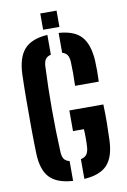

<svg xmlns="http://www.w3.org/2000/svg" viewBox="-101 -990 698 1057"><g transform="rotate(-10 248.0 -461.5)"><path d="M219.5 8Q130 2.5 89.5 -40.8Q49 -84 46 -176Q44 -240.5 43.5 -319.2Q43 -398 43.5 -476.2Q44 -554.5 46 -617.5Q49.5 -712 90 -757.2Q130.5 -802.5 219.5 -808V-697.5Q198.5 -692.5 189 -678.8Q179.5 -665 178.5 -640Q173 -523 173 -400.2Q173 -277.5 178.5 -161Q179.5 -135.5 189 -121.5Q198.5 -107.5 219.5 -103ZM321 -505.5Q324 -573 321 -640Q319.5 -664.5 310.8 -678Q302 -691.5 282.5 -697V-808Q368.5 -802.5 408 -759.2Q447.5 -716 453.5 -625Q455 -597.5 455 -565.2Q455 -533 453.5 -505.5ZM282.5 8V-102.5Q305 -107 315.2 -121Q325.5 -135 327.5 -161Q329 -183 329 -211.5Q329 -240 327.5 -262H266.5V-377.5H456.5Q458.5 -327.5 458 -274.8Q457.5 -222 455.5 -176Q451.5 -84 411.2 -40.8Q371 2.5 282.5 8ZM201.5 -840V-931H292.5V-840Z"/></g></svg>

Font: Big Shoulders Stencil Text ExtraBold
Style: Regular
Weight: 800
Designer: Patric King
Foundry: XO Type Co
Version: Version 1.000